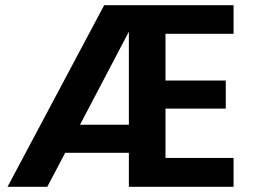

<svg xmlns="http://www.w3.org/2000/svg" viewBox="-20 -719 977 739"><path d="M288 -239H476V-597ZM617 -589V-409H849V-301H617V-111H879V0H476V-131H231L162 0H9L381 -699H879V-589Z"/></svg>

Font: Poppins SemiBold
Style: Regular
Weight: 600
Designer: Ninad Kale (Devanagari), Jonny Pinhorn (Latin)
Foundry: Indian Type Foundry
Version: Version 3.002 2017